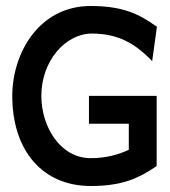

<svg xmlns="http://www.w3.org/2000/svg" viewBox="-20 -610 568 641"><path d="M21 -290C21 -106 123 11 283 11C390 11 444 -16 499 -53L503 -56V-290H277V-197H410V-110C376 -94 335 -82 283 -82C181 -82 118 -187 118 -290C118 -407 199 -498 287 -498C376 -498 430 -462 474 -420L488 -406L504 -521L499 -524C444 -563 390 -590 283 -590C109 -590 21 -431 21 -290Z"/></svg>

Font: Charger Sport
Style: Bd
Weight: 700
Designer: Jasper
Foundry: Cannot Into Space Fonts
Version: Version 1.1